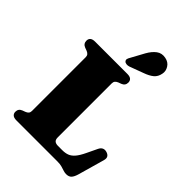

<svg xmlns="http://www.w3.org/2000/svg" viewBox="-270 -1066 1207 1207"><g transform="rotate(45 333.5 -462.0)"><path d="M391.5 -629 372.5 -622Q360 -617 353.5 -609.2Q347 -601.5 347 -589V-109Q347 -88 357 -79.8Q367 -71.5 385.5 -71.5H424Q450.5 -71.5 470.2 -79Q490 -86.5 507.5 -106.8Q525 -127 543.5 -166L577 -236Q585.5 -253.5 598.5 -259.2Q611.5 -265 628 -260Q645 -255 652 -243.5Q659 -232 653.5 -212.5L603.5 -36Q595.5 -8.5 583.5 4.8Q571.5 18 547.5 18Q534.5 18 521.5 13.5Q508.5 9 492.2 4.5Q476 0 453 0H87.5Q65.5 0 55 -9.2Q44.5 -18.5 44.5 -34Q44.5 -61 70.5 -71L89.5 -78Q102.5 -83 108.8 -90.8Q115 -98.5 115 -111V-589Q115 -601.5 108.8 -609.2Q102.5 -617 89.5 -622L70.5 -629Q44.5 -639 44.5 -666Q44.5 -682 55 -691Q65.5 -700 87.5 -700H374.5Q396.5 -700 407 -691Q417.5 -682 417.5 -666Q417.5 -639 391.5 -629ZM363 -871.5Q383.5 -908 409.5 -927.5Q435.5 -947 471 -940Q503.5 -934 519.2 -908.5Q535 -883 529 -857Q523.5 -825.5 501.8 -807.2Q480 -789 441.5 -775.5L350 -741.5Q339.5 -738 328.2 -739Q317 -740 310.5 -747Q304 -755 306.2 -764Q308.5 -773 314.5 -782.5Z"/></g></svg>

Font: Fraunces
Style: Regular
Weight: 900
Version: Version 1.000;[b76b70a41]